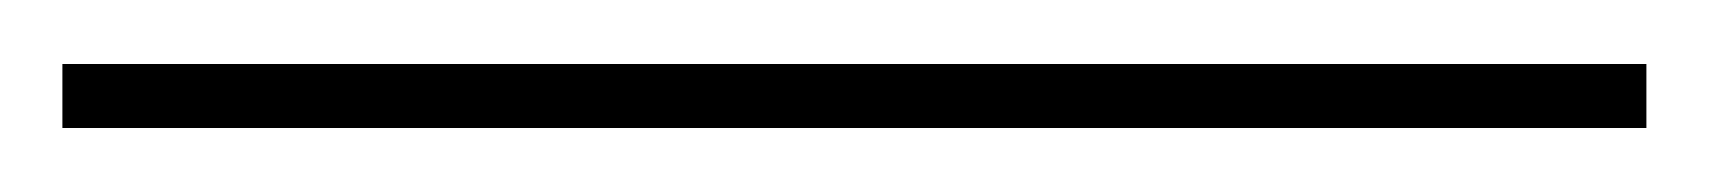

<svg xmlns="http://www.w3.org/2000/svg" viewBox="-28 74 535 60"><path d="M1.5 114H-8.5V94H1.5H476.5H486.5V114H476.5Z"/></svg>

Font: Nordica Plus
Style: NordicaClassicUltraLightCond
Weight: 300
Version: Version 1.01